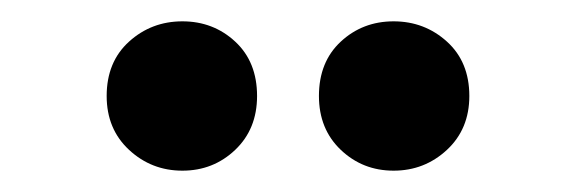

<svg xmlns="http://www.w3.org/2000/svg" viewBox="-20 -748 540 180"><path d="M349 -588Q320 -588 299.5 -607.5Q279 -627 279 -658Q279 -690 299.5 -709Q320 -728 349 -728Q378 -728 399 -709Q420 -690 420 -658Q420 -627 399 -607.5Q378 -588 349 -588ZM151 -588Q122 -588 101 -607.5Q80 -627 80 -658Q80 -690 101 -709Q122 -728 151 -728Q180 -728 200.5 -709Q221 -690 221 -658Q221 -627 200.5 -607.5Q180 -588 151 -588Z"/></svg>

Font: Radio Canada Big
Style: Bold
Weight: 700
Designer: Étienne Aubert Bonn
Foundry: Coppers and Brasses
Version: Version 1.001